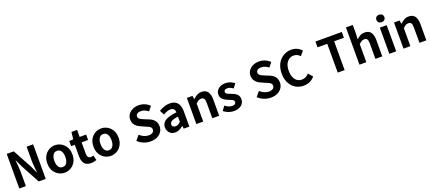

<svg xmlns="http://www.w3.org/2000/svg" viewBox="101 -2331 8684 3866"><g transform="rotate(-20 4443.0 -398.5)"><path d="M91 0V-741H242L457 -346L532 -186H537Q531 -244 524 -313Q517 -382 517 -445V-741H657V0H506L293 -396L218 -555H213Q218 -495 225 -428Q232 -361 232 -297V0Z M1062 14Q992 14 930.5 -21Q869 -56 831 -121.5Q793 -187 793 -280Q793 -373 831 -438.5Q869 -504 930.5 -539Q992 -574 1062 -574Q1115 -574 1163 -554Q1211 -534 1249 -496.5Q1287 -459 1309 -404.5Q1331 -350 1331 -280Q1331 -187 1293 -121.5Q1255 -56 1193.5 -21Q1132 14 1062 14ZM1062 -106Q1100 -106 1126.5 -127.5Q1153 -149 1166.5 -188Q1180 -227 1180 -280Q1180 -333 1166.5 -372Q1153 -411 1126.5 -432.5Q1100 -454 1062 -454Q1024 -454 997.5 -432.5Q971 -411 957.5 -372Q944 -333 944 -280Q944 -227 957.5 -188Q971 -149 997.5 -127.5Q1024 -106 1062 -106Z M1626 14Q1560 14 1519 -12.5Q1478 -39 1460 -86Q1442 -133 1442 -195V-444H1363V-553L1450 -560L1467 -711H1588V-560H1727V-444H1588V-196Q1588 -148 1608 -125Q1628 -102 1665 -102Q1679 -102 1694 -106Q1709 -110 1720 -114L1745 -7Q1722 0 1692.5 7Q1663 14 1626 14Z M2051 14Q1981 14 1919.5 -21Q1858 -56 1820 -121.5Q1782 -187 1782 -280Q1782 -373 1820 -438.5Q1858 -504 1919.5 -539Q1981 -574 2051 -574Q2104 -574 2152 -554Q2200 -534 2238 -496.5Q2276 -459 2298 -404.5Q2320 -350 2320 -280Q2320 -187 2282 -121.5Q2244 -56 2182.5 -21Q2121 14 2051 14ZM2051 -106Q2089 -106 2115.5 -127.5Q2142 -149 2155.5 -188Q2169 -227 2169 -280Q2169 -333 2155.5 -372Q2142 -411 2115.5 -432.5Q2089 -454 2051 -454Q2013 -454 1986.5 -432.5Q1960 -411 1946.5 -372Q1933 -333 1933 -280Q1933 -227 1946.5 -188Q1960 -149 1986.5 -127.5Q2013 -106 2051 -106Z M2903 14Q2829 14 2758 -14Q2687 -42 2633 -94L2718 -196Q2757 -159 2807.5 -136.5Q2858 -114 2906 -114Q2964 -114 2994 -137Q3024 -160 3024 -199Q3024 -227 3009.5 -243.5Q2995 -260 2970 -273Q2945 -286 2912 -299L2814 -342Q2777 -357 2742.5 -382.5Q2708 -408 2685.5 -447Q2663 -486 2663 -540Q2663 -601 2696 -649Q2729 -697 2787 -725.5Q2845 -754 2919 -754Q2985 -754 3046 -729Q3107 -704 3152 -658L3077 -566Q3042 -595 3004 -611Q2966 -627 2919 -627Q2871 -627 2842.5 -606.5Q2814 -586 2814 -549Q2814 -523 2830 -506Q2846 -489 2872 -476.5Q2898 -464 2929 -451L3026 -412Q3071 -394 3104.5 -367Q3138 -340 3156.5 -302Q3175 -264 3175 -210Q3175 -150 3142.5 -99Q3110 -48 3049.5 -17Q2989 14 2903 14Z M3431 14Q3382 14 3344.5 -7.5Q3307 -29 3286.5 -67Q3266 -105 3266 -153Q3266 -242 3343 -291.5Q3420 -341 3588 -359Q3587 -387 3578 -408.5Q3569 -430 3548.5 -443Q3528 -456 3493 -456Q3454 -456 3416 -441Q3378 -426 3339 -402L3287 -500Q3320 -521 3357 -537Q3394 -553 3435 -563.5Q3476 -574 3520 -574Q3591 -574 3639 -546Q3687 -518 3711 -463Q3735 -408 3735 -327V0H3615L3605 -60H3600Q3564 -28 3522 -7Q3480 14 3431 14ZM3480 -101Q3511 -101 3536.5 -115.5Q3562 -130 3588 -156V-268Q3520 -260 3480 -245Q3440 -230 3423 -209.5Q3406 -189 3406 -164Q3406 -131 3426.5 -116Q3447 -101 3480 -101Z M3885 0V-560H4005L4016 -486H4019Q4056 -522 4100 -548Q4144 -574 4201 -574Q4292 -574 4333 -514.5Q4374 -455 4374 -349V0H4227V-331Q4227 -396 4208.5 -422Q4190 -448 4148 -448Q4114 -448 4088.5 -432Q4063 -416 4032 -385V0Z M4686 14Q4630 14 4572.5 -8Q4515 -30 4473 -64L4540 -157Q4577 -129 4613.5 -112.5Q4650 -96 4690 -96Q4732 -96 4751.5 -112.5Q4771 -129 4771 -155Q4771 -176 4754 -190.5Q4737 -205 4710 -216.5Q4683 -228 4654 -239Q4619 -253 4584.5 -273Q4550 -293 4527 -324.5Q4504 -356 4504 -403Q4504 -453 4530 -491.5Q4556 -530 4602.5 -552Q4649 -574 4713 -574Q4774 -574 4821.5 -553Q4869 -532 4903 -505L4837 -416Q4807 -438 4777.5 -451Q4748 -464 4717 -464Q4678 -464 4660 -449Q4642 -434 4642 -410Q4642 -390 4657 -376.5Q4672 -363 4698 -353Q4724 -343 4753 -332Q4781 -322 4808.5 -308.5Q4836 -295 4859 -276Q4882 -257 4895.5 -229.5Q4909 -202 4909 -163Q4909 -114 4883.5 -73.5Q4858 -33 4808.5 -9.5Q4759 14 4686 14Z M5481 14Q5407 14 5336 -14Q5265 -42 5211 -94L5296 -196Q5335 -159 5385.5 -136.5Q5436 -114 5484 -114Q5542 -114 5572 -137Q5602 -160 5602 -199Q5602 -227 5587.5 -243.5Q5573 -260 5548 -273Q5523 -286 5490 -299L5392 -342Q5355 -357 5320.5 -382.5Q5286 -408 5263.5 -447Q5241 -486 5241 -540Q5241 -601 5274 -649Q5307 -697 5365 -725.5Q5423 -754 5497 -754Q5563 -754 5624 -729Q5685 -704 5730 -658L5655 -566Q5620 -595 5582 -611Q5544 -627 5497 -627Q5449 -627 5420.5 -606.5Q5392 -586 5392 -549Q5392 -523 5408 -506Q5424 -489 5450 -476.5Q5476 -464 5507 -451L5604 -412Q5649 -394 5682.5 -367Q5716 -340 5734.5 -302Q5753 -264 5753 -210Q5753 -150 5720.5 -99Q5688 -48 5627.5 -17Q5567 14 5481 14Z M6185 14Q6115 14 6054 -10.5Q5993 -35 5946.5 -84Q5900 -133 5873.5 -204Q5847 -275 5847 -367Q5847 -459 5874 -530.5Q5901 -602 5948.5 -652Q5996 -702 6058.5 -728Q6121 -754 6191 -754Q6262 -754 6317.5 -725.5Q6373 -697 6408 -659L6331 -565Q6303 -593 6269.5 -610Q6236 -627 6194 -627Q6138 -627 6093.5 -596.5Q6049 -566 6024 -509Q5999 -452 5999 -372Q5999 -291 6022.5 -233.5Q6046 -176 6089.5 -145Q6133 -114 6191 -114Q6239 -114 6276.5 -134.5Q6314 -155 6343 -187L6422 -95Q6376 -41 6317 -13.5Q6258 14 6185 14Z M6914 0V-617H6706V-741H7271V-617H7062V0Z M7380 0V-798H7527V-597L7520 -492Q7553 -524 7596 -549Q7639 -574 7696 -574Q7787 -574 7828 -514.5Q7869 -455 7869 -349V0H7722V-331Q7722 -396 7703.5 -422Q7685 -448 7643 -448Q7609 -448 7583.5 -432Q7558 -416 7527 -385V0Z M8020 0V-560H8167V0ZM8094 -651Q8055 -651 8032 -672.5Q8009 -694 8009 -731Q8009 -767 8032 -789Q8055 -811 8094 -811Q8131 -811 8155 -789Q8179 -767 8179 -731Q8179 -694 8155 -672.5Q8131 -651 8094 -651Z M8324 0V-560H8444L8455 -486H8458Q8495 -522 8539 -548Q8583 -574 8640 -574Q8731 -574 8772 -514.5Q8813 -455 8813 -349V0H8666V-331Q8666 -396 8647.5 -422Q8629 -448 8587 -448Q8553 -448 8527.5 -432Q8502 -416 8471 -385V0Z"/></g></svg>

Font: Noto Sans SC Thin
Style: Bold
Weight: 700
Version: Version 2.004-H2;hotconv 1.0.118;makeotfexe 2.5.65603